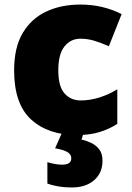

<svg xmlns="http://www.w3.org/2000/svg" viewBox="-20 -583 579 843"><path d="M318 10Q192 10 117 -58Q42 -126 42 -274Q42 -375 80 -438.5Q118 -502 183.5 -532.5Q249 -563 333 -563Q384 -563 429.5 -552Q475 -541 514 -521L458 -380Q424 -395 394.5 -404Q365 -413 333 -413Q290 -413 263 -379Q236 -345 236 -275Q236 -203 263.5 -172.5Q291 -142 334 -142Q375 -142 416.5 -155Q458 -168 495 -191V-39Q461 -17 418 -3.5Q375 10 318 10ZM430 123Q430 176 393.5 208Q357 240 296 240Q262 240 234 235Q206 230 188 223V129Q205 134 221 137Q237 140 253 140Q293 140 293 112Q293 95 276.5 85Q260 75 222 68L252 0H347L338 30Q358 34 379.5 44Q401 54 415.5 72.5Q430 91 430 123Z"/></svg>

Font: Noto Sans Gujarati UI Black
Style: Regular
Weight: 900
Designer: Jelle Bosma - Monotype Design Team, Universal Thirst
Foundry: Monotype Imaging Inc.
Version: Version 2.106; ttfautohint (v1.8.4.7-5d5b)